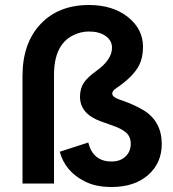

<svg xmlns="http://www.w3.org/2000/svg" viewBox="-20 -734 691 768"><path d="M426 14Q363 14 320 -8Q241 -47 219 -127L333 -164Q352 -88 426 -88Q461 -88 482 -108Q503 -128 503 -159Q503 -187 484.5 -203.5Q466 -220 427 -233L385 -248Q300 -278 300 -347Q300 -380 315 -402.5Q330 -425 365 -450Q428 -495 428 -543Q428 -572 402.5 -590Q377 -608 336 -608Q302 -608 271 -592Q196 -554 196 -434V0H70V-430Q70 -561 142 -637.5Q214 -714 336 -714Q431 -714 491.5 -666Q552 -618 552 -547Q552 -504 537 -474Q514 -428 446 -382Q429 -371 429 -360Q429 -346 455 -337L480 -328Q521 -313 556 -292Q627 -247 627 -158Q627 -82 572.5 -34Q518 14 426 14Z"/></svg>

Font: Rootstock Sans Headline
Style: Bold
Weight: 700
Designer: Florian Karsten
Foundry: Florian Karsten
Version: Version 2.000;FEAKit 1.0